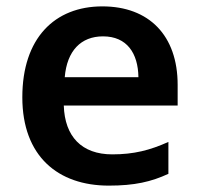

<svg xmlns="http://www.w3.org/2000/svg" viewBox="-20 -572 625 602"><path d="M301 -552C151 -552 50 -452 50 -267C50 -82 162 10 321 10C402 10 454 -2 508 -27V-127C450 -101 400 -88 332 -88C236 -88 183 -144 180 -241H537V-306C537 -461 447 -552 301 -552ZM303 -458C378 -458 413 -405 414 -330H183C190 -413 234 -458 303 -458Z"/></svg>

Font: Noto Sans Myanmar UI SemiBold
Style: Regular
Weight: 600
Designer: Monotype Design Team
Foundry: Monotype Imaging Inc.
Version: Version 2.103